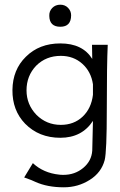

<svg xmlns="http://www.w3.org/2000/svg" viewBox="-20 -579 511 818"><path d="M372 -388H439Q435 -305 435 -112Q435 67 426 103Q412 156 363 187Q313 219 252 219Q182 219 131 196Q120 190 83 177L120 116Q165 158 232 165Q238 166 250 166Q299 166 334.5 136.5Q370 107 373 63Q374 32 376 -64Q329 8 237 8Q146 8 87 -52Q32 -109 33 -196Q34 -282 90 -337Q147 -394 237 -394Q332 -394 373 -328Q373 -365 372 -388ZM239 -341Q176 -341 134 -299Q93 -256 93 -194Q93 -134 135 -90Q178 -47 239 -47Q295 -47 332 -82Q369 -117 376 -175V-220Q368 -274 330.5 -307.5Q293 -341 239 -341ZM283 -514Q283 -465 237 -465Q191 -465 190 -511Q189 -531 202.5 -545Q216 -559 237 -559Q257 -559 270 -545.5Q283 -532 283 -514Z"/></svg>

Font: GFS Neohellenic Rg
Style: Regular
Weight: 400
Designer: Takis Katsoulidis and George D. Matthiopoulos
Foundry: Takis Katsoulidis and George D. Matthiopoulos
Version: Version 1.0